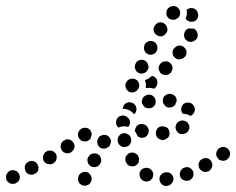

<svg xmlns="http://www.w3.org/2000/svg" viewBox="-35 -583 778 632"><path d="M524 26Q527 24 530 21Q533 17 535 13Q536 9 536 4Q535 -5 528 -11Q520 -17 511 -16Q501 -15 495 -8Q489 -1 490 8Q491 18 498 24Q505 30 514 29H515Q520 28 524 26ZM267 7Q267 3 266 -1Q264 -6 261 -9Q259 -13 255 -15Q246 -19 237 -16Q229 -13 224 -5V-4Q222 0 222 4Q221 9 223 13Q224 17 227 21Q230 24 234 26Q238 28 242 28Q247 29 251 27Q255 26 259 23Q262 20 264 16Q266 12 267 7ZM29 8Q32 -1 28 -9Q25 -18 16 -21Q7 -25 -1 -21H-2Q-6 -19 -9 -16Q-12 -12 -14 -8Q-16 -4 -15 0Q-15 5 -14 9Q-12 13 -9 16Q-5 19 -1 21Q3 23 7 22Q12 22 16 21L17 20Q25 17 29 8ZM452 14Q443 16 435 11Q431 8 428 5Q426 1 425 -3Q424 -8 424 -12Q425 -16 427 -20Q432 -28 441 -30Q451 -32 458 -28L459 -27Q463 -25 465 -21Q468 -18 469 -13Q469 -12 470 -10Q470 -9 470 -7Q470 -7 469 -6Q468 -3 468 1Q468 2 467 2Q467 3 466 4Q461 12 452 14ZM595 6Q598 3 600 -1Q602 -5 602 -10Q602 -14 601 -18Q597 -27 589 -31Q580 -35 572 -31H571Q567 -30 564 -26Q560 -23 559 -19Q557 -15 557 -11Q556 -6 558 -2Q561 7 570 10Q578 14 587 11H588Q592 9 595 6ZM87 -16Q90 -20 91 -24Q92 -29 92 -33Q91 -37 89 -41Q85 -50 76 -52Q67 -55 59 -51L58 -50Q50 -46 47 -37Q45 -28 49 -20Q53 -11 62 -9Q71 -6 79 -11H80Q84 -13 87 -16ZM659 -26Q662 -30 663 -34Q665 -38 664 -43Q663 -47 661 -51Q657 -59 648 -62Q639 -64 631 -60L630 -59Q626 -57 623 -54Q621 -50 619 -46Q618 -41 619 -37Q619 -33 621 -29Q626 -21 635 -18Q644 -15 652 -20H653Q657 -23 659 -26ZM297 -63Q294 -72 286 -76Q282 -78 277 -78Q273 -79 269 -77Q264 -76 261 -73Q258 -70 256 -66H255Q251 -57 254 -48Q257 -39 265 -35Q269 -33 274 -33Q278 -32 282 -34Q287 -35 290 -38Q293 -41 295 -45L296 -46Q300 -54 297 -63ZM395 -36Q386 -38 381 -46V-47Q376 -55 378 -64Q381 -73 389 -78Q393 -80 397 -81Q402 -81 406 -80Q410 -79 414 -76Q417 -74 420 -70V-69Q422 -65 423 -61Q423 -57 422 -52Q422 -49 420 -46Q418 -44 416 -42Q416 -41 416 -41Q415 -40 414 -40Q413 -39 412 -38Q404 -34 395 -36ZM151 -60Q153 -69 149 -77Q146 -80 143 -83Q139 -86 135 -87Q130 -88 126 -87Q121 -87 118 -84H117Q113 -82 111 -78Q108 -74 107 -70Q106 -66 106 -61Q107 -57 109 -53Q112 -49 115 -46Q119 -44 123 -43Q128 -42 132 -42Q136 -43 140 -45L141 -46Q149 -50 151 -60ZM722 -73Q724 -82 718 -90Q716 -93 712 -96Q708 -98 704 -99Q699 -100 695 -99Q691 -98 687 -95H686Q679 -90 677 -80Q675 -71 681 -64Q683 -60 687 -57Q691 -55 695 -54Q700 -54 704 -54Q708 -55 712 -58H713Q720 -64 722 -73ZM206 -89Q209 -93 210 -97Q211 -101 210 -106Q209 -110 206 -114Q201 -122 192 -124Q183 -126 175 -120Q171 -118 168 -114Q166 -110 165 -106Q164 -101 165 -97Q166 -93 168 -89Q173 -81 182 -79Q192 -77 199 -82L200 -83Q204 -85 206 -89ZM327 -106V-105Q325 -101 321 -99Q318 -96 314 -95Q309 -93 305 -94Q300 -94 296 -96Q288 -101 286 -110Q283 -119 288 -127V-128Q290 -132 293 -134Q297 -137 301 -138Q306 -140 310 -139Q314 -139 318 -137Q323 -134 326 -130Q328 -126 330 -122Q330 -118 330 -115Q330 -113 329 -111Q328 -108 327 -106ZM363 -102Q371 -97 380 -100Q385 -101 388 -103Q392 -106 394 -110Q396 -114 397 -118Q398 -123 396 -127V-128Q394 -137 386 -141Q378 -146 369 -144Q365 -143 361 -140Q357 -137 355 -133Q353 -129 352 -125Q352 -121 353 -116Q355 -107 363 -102ZM267 -139Q267 -143 266 -146Q265 -150 263 -153Q258 -161 249 -162Q240 -164 232 -159L231 -158Q224 -153 222 -144Q220 -135 226 -127Q231 -119 240 -118Q249 -116 257 -121L258 -122Q259 -123 260 -124Q261 -125 263 -126Q264 -132 266 -137L267 -138Q267 -139 267 -139ZM484 -161Q478 -154 478 -145Q478 -136 484 -129Q491 -123 500 -122H501Q505 -122 509 -124Q513 -126 517 -129Q520 -132 522 -136Q523 -140 523 -145Q523 -154 517 -161Q510 -167 501 -167H500Q491 -168 484 -161ZM410 -159Q410 -159 411 -160Q411 -161 412 -163Q415 -170 422 -173Q429 -176 437 -174Q446 -172 451 -164Q456 -156 454 -147Q452 -138 445 -133Q437 -128 428 -130H427Q424 -131 422 -132Q420 -133 418 -135Q415 -142 411 -149Q410 -149 409 -150Q409 -152 409 -154Q409 -156 410 -157Q410 -158 410 -159ZM552 -182 553 -183Q557 -185 561 -186Q565 -187 570 -186Q574 -185 578 -183Q582 -181 584 -177Q590 -169 588 -160Q586 -151 579 -146L578 -145Q574 -143 570 -142Q566 -141 561 -142Q557 -142 553 -145Q549 -147 547 -151Q546 -152 546 -153Q545 -154 545 -154Q544 -158 543 -161Q542 -167 545 -173Q547 -179 552 -182ZM355 -163 354 -164Q347 -170 347 -179Q347 -189 353 -196Q356 -199 360 -201Q365 -202 369 -203Q373 -203 378 -201Q382 -200 385 -196H386Q392 -190 393 -181Q393 -172 387 -165Q384 -166 380 -167Q372 -168 363 -166Q359 -164 355 -163Q355 -163 355 -163Q355 -163 355 -163ZM565 -211Q560 -219 562 -228Q564 -237 571 -242Q575 -245 579 -245Q584 -246 588 -245Q593 -244 596 -242Q600 -239 602 -236Q603 -235 603 -235Q605 -231 606 -227Q607 -222 606 -218Q605 -213 602 -210Q600 -206 596 -204Q595 -203 594 -202Q592 -202 591 -201Q591 -202 591 -202Q583 -207 574 -208Q570 -209 566 -209Q566 -210 566 -210Q565 -210 565 -211Q565 -211 565 -211ZM378 -242 379 -243Q383 -245 387 -246Q391 -247 396 -246Q400 -245 404 -243Q408 -240 410 -237Q415 -230 414 -221Q413 -212 406 -207Q404 -210 401 -212V-213Q394 -219 386 -222Q378 -225 369 -225Q369 -230 372 -235Q374 -239 378 -242ZM474 -236Q479 -244 477 -253Q477 -257 474 -261Q472 -265 468 -267Q465 -270 460 -271Q456 -272 451 -271Q442 -269 436 -262Q431 -254 432 -245Q433 -240 436 -237Q438 -233 442 -230Q445 -228 450 -227Q454 -226 459 -227Q468 -228 474 -236ZM521 -229Q511 -230 506 -238Q500 -245 501 -254Q502 -264 509 -269Q517 -275 526 -274Q531 -273 535 -271Q539 -269 542 -266Q544 -262 546 -258Q547 -253 546 -249Q546 -249 546 -249Q546 -248 546 -248Q543 -243 541 -237Q537 -233 532 -231Q527 -229 521 -229ZM379 -294Q382 -286 390 -281Q398 -277 407 -280Q416 -283 420 -291L421 -292Q425 -300 422 -309Q419 -318 411 -322Q402 -326 394 -323Q385 -321 381 -312H380Q376 -303 379 -294ZM445 -298Q446 -307 443 -316Q443 -318 442 -319Q444 -320 446 -321Q455 -324 461 -330Q463 -332 465 -333Q468 -333 472 -331Q475 -329 478 -326Q484 -319 483 -310Q483 -301 476 -294Q475 -293 474 -292Q473 -292 472 -291Q468 -292 464 -293Q456 -295 447 -293Q447 -293 446 -293Q446 -293 446 -294Q445 -294 445 -294Q445 -296 445 -298ZM531 -351Q533 -355 533 -359Q533 -364 531 -368Q529 -372 526 -375Q519 -382 510 -381Q501 -381 494 -375V-374Q487 -367 487 -358Q488 -349 494 -342Q501 -336 510 -336Q520 -336 526 -343H527Q530 -346 531 -351ZM411 -373Q407 -364 410 -356Q413 -347 421 -343Q430 -339 438 -342Q447 -345 451 -353V-354H452Q456 -362 452 -371Q449 -380 441 -384Q433 -388 424 -385Q415 -382 411 -373ZM579 -413Q578 -422 570 -428Q563 -434 554 -433Q544 -432 539 -424H538Q532 -417 533 -407Q534 -398 542 -392Q549 -386 558 -388Q568 -389 573 -396H574Q580 -404 579 -413ZM440 -418Q443 -409 451 -405Q459 -401 468 -404Q477 -407 481 -415V-416Q485 -424 482 -433Q479 -442 471 -446Q463 -450 454 -447Q445 -444 441 -436V-435Q437 -427 440 -418ZM614 -476Q611 -485 603 -489Q602 -489 602 -489Q602 -489 602 -489Q594 -488 586 -490Q586 -490 586 -489Q586 -489 586 -489Q581 -488 578 -485Q575 -482 573 -478V-477Q569 -468 572 -460Q575 -451 584 -447Q588 -445 592 -445Q597 -445 601 -447Q605 -448 608 -451Q612 -454 614 -458V-459Q618 -467 614 -476ZM471 -481Q474 -471 482 -467Q490 -462 499 -464Q508 -467 512 -475H513Q518 -483 515 -492Q513 -501 505 -506Q497 -511 488 -509Q479 -506 474 -498Q469 -490 471 -481ZM600 -556Q609 -554 614 -546Q614 -546 614 -545Q619 -537 617 -528Q615 -519 607 -514Q599 -510 590 -512Q581 -514 576 -522Q579 -528 580 -536Q581 -544 579 -551Q580 -552 581 -552Q582 -553 583 -553Q591 -558 600 -556ZM515 -551Q513 -547 513 -543Q512 -538 513 -534Q515 -530 517 -526Q523 -519 533 -518Q542 -517 549 -523H550Q557 -529 558 -538Q559 -548 553 -555Q547 -562 538 -563Q529 -564 521 -558Q517 -555 515 -551Z"/></svg>

Font: FRB American Cursive Dotted Extrabold
Style: Bold Italic
Weight: 800
Italic angle: -25°
Version: Version 2.0;Modular Font Editor K font №1